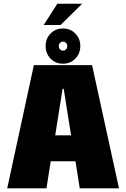

<svg xmlns="http://www.w3.org/2000/svg" viewBox="-20 -1032 690 1052"><path d="M19.5 0 165.5 -675H484.5L632 0H417L393.5 -148.5H258L234.5 0ZM282.5 -290.5H369.5L329 -545.5H323ZM325 -683Q284 -683 257 -710.8Q230 -738.5 230 -780Q230 -820.5 257 -848.2Q284 -876 325 -876Q365.5 -876 392.8 -848.2Q420 -820.5 420 -780Q420 -738.5 392.8 -710.8Q365.5 -683 325 -683ZM325 -754.5Q335 -754.5 341.8 -761.8Q348.5 -769 348.5 -780Q348.5 -790 341.8 -797Q335 -804 325 -804Q315.5 -804 308.8 -797Q302 -790 302 -780Q302 -769 308.8 -761.8Q315.5 -754.5 325 -754.5ZM219.5 -895 294 -1011.5H430L312 -895Z"/></svg>

Font: Anybody Black
Style: Regular
Weight: 900
Designer: Tyler Finck
Foundry: Etcetera Type Company
Version: Version 1.010; ttfautohint (v1.8.3) -l 8 -r 50 -G 200 -x 14 